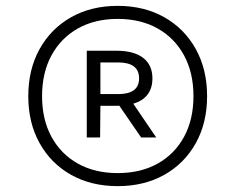

<svg xmlns="http://www.w3.org/2000/svg" viewBox="-20 -769 804 655"><path d="M381.5 -134Q291 -134 222.2 -172.8Q153.5 -211.5 115 -280.8Q76.5 -350 76.5 -441Q76.5 -532 115 -601.5Q153.5 -671 222.2 -710Q291 -749 381.5 -749Q472 -749 540.8 -710Q609.5 -671 648 -601.5Q686.5 -532 686.5 -441Q686.5 -350 648 -280.8Q609.5 -211.5 540.8 -172.8Q472 -134 381.5 -134ZM461.5 -300 384.5 -412 428 -425 513 -300ZM381.5 -178.5Q460 -178.5 518 -211Q576 -243.5 608 -302.5Q640 -361.5 640 -441Q640 -520.5 608 -579.8Q576 -639 518 -671.8Q460 -704.5 381.5 -704.5Q303.5 -704.5 245.5 -671.8Q187.5 -639 155.5 -579.8Q123.5 -520.5 123.5 -441Q123.5 -361.5 155.5 -302.5Q187.5 -243.5 245.5 -211Q303.5 -178.5 381.5 -178.5ZM276 -300V-596H375.5Q437 -596 468.5 -571.5Q500 -547 500 -501.5Q500 -456 469 -432Q438 -408 375.5 -408H322.5L321.5 -300ZM322.5 -448H383Q454.5 -448 454.5 -501.5Q454.5 -556 383 -556H322.5Z"/></svg>

Font: Encode Sans SC SemiExpanded
Style: Regular
Weight: 400
Width: 6
Designer: Multiple Designers
Foundry: Impallari Type
Version: Version 3.002